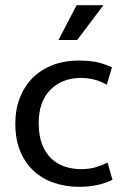

<svg xmlns="http://www.w3.org/2000/svg" viewBox="-20 -710 482 739"><path d="M291 -59Q323 -59 347 -66Q371 -73 394 -84L413 -18Q359 9 284 9Q233 9 188.5 -6Q144 -21 110.5 -51.5Q77 -82 58 -127.5Q39 -173 39 -234Q39 -290 57 -335Q75 -380 107 -411.5Q139 -443 184 -460Q229 -477 283 -477Q314 -477 343.5 -472.5Q373 -468 411 -451L391 -384Q345 -410 292 -410Q219 -410 174 -364.5Q129 -319 129 -237Q129 -186 143 -152Q157 -118 180 -97.5Q203 -77 232 -68Q261 -59 291 -59ZM277 -556H205L275 -690H378Z"/></svg>

Font: Ek Mukta
Style: Regular
Weight: 400
Designer: Girish Dalvi and Yashodeep Gholap
Foundry: Ek Type
Version: Version 2.538;PS 1.001;hotconv 16.6.51;makeotf.lib2.5.65220;